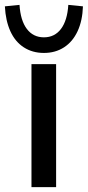

<svg xmlns="http://www.w3.org/2000/svg" viewBox="-55 -767 360 787"><path d="M74 0V-504H175V0ZM125 -550Q78 -550 42.5 -573Q7 -596 -12.5 -639Q-32 -682 -35 -741L25 -747Q29 -683 55 -648.5Q81 -614 125 -614Q169 -614 195 -648.5Q221 -683 225 -747L285 -741Q283 -682 263 -639Q243 -596 207.5 -573Q172 -550 125 -550Z"/></svg>

Font: Mulish ExtraLight SemiBold
Style: Regular
Weight: 600
Version: Version 3.603